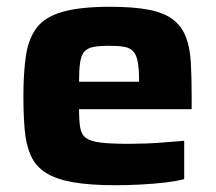

<svg xmlns="http://www.w3.org/2000/svg" viewBox="-20 -538 637 566"><path d="M320 8Q244 8 194 -1Q144 -10 114.5 -29Q85 -48 71 -79Q57 -110 53 -153.5Q49 -197 49 -254Q49 -324 56.5 -374Q64 -424 88 -456Q112 -488 164 -503Q216 -518 304 -518Q375 -518 420 -509Q465 -500 490.5 -480Q516 -460 528 -429Q540 -398 542.5 -354.5Q545 -311 545 -254V-216H213Q213 -182 216.5 -161.5Q220 -141 234 -131Q248 -121 278 -117.5Q308 -114 360 -114Q382 -114 410 -115Q438 -116 467.5 -118.5Q497 -121 523 -123V-10Q501 -4 467 0Q433 4 395 6Q357 8 320 8ZM390 -279V-299Q390 -335 386 -356Q382 -377 372.5 -387Q363 -397 346 -400Q329 -403 303 -403Q273 -403 255 -399.5Q237 -396 228 -385Q219 -374 216 -352.5Q213 -331 213 -297H408Z"/></svg>

Font: Saira SemiExpanded
Style: Bold
Weight: 700
Width: 6
Designer: Hector Gatti with collaboration of the Omnibus-Type team
Foundry: Omnibus-Type
Version: Version 1.101